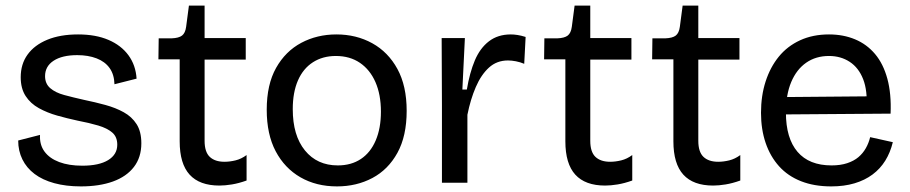

<svg xmlns="http://www.w3.org/2000/svg" viewBox="-20 -653 3251 686"><path d="M269 13Q216 13 174 1.5Q132 -10 103.5 -31.5Q75 -53 60 -83.5Q45 -114 45 -151L123 -171Q121 -136 139 -111.5Q157 -87 191.5 -74Q226 -61 274 -61Q334 -61 366.5 -81Q399 -101 399 -136Q399 -164 381 -179.5Q363 -195 331 -204.5Q299 -214 257 -222Q220 -230 184.5 -240Q149 -250 119 -266.5Q89 -283 71.5 -310Q54 -337 54 -377Q54 -424 78.5 -458Q103 -492 149 -511Q195 -530 259 -530Q322 -530 367.5 -510.5Q413 -491 439 -455.5Q465 -420 468 -372L389 -352Q388 -387 371.5 -410Q355 -433 325 -444.5Q295 -456 256 -456Q202 -456 171.5 -436Q141 -416 141 -381Q141 -354 159.5 -338Q178 -322 209.5 -313.5Q241 -305 281 -296Q320 -288 356.5 -278Q393 -268 422 -252Q451 -236 468 -209.5Q485 -183 485 -141Q485 -91 458.5 -56.5Q432 -22 383.5 -4.5Q335 13 269 13Z M764 10Q693 10 657.5 -29Q622 -68 622 -148V-441H546L547 -516H593Q619 -517 630.5 -526Q642 -535 645 -557L655 -633H711V-517H858V-440H711V-150Q711 -110 729.5 -92.5Q748 -75 782 -75Q801 -75 821.5 -80Q842 -85 861 -99V-8Q833 2 808.5 6Q784 10 764 10Z M1184 13Q1110 13 1053.5 -19.5Q997 -52 965 -112.5Q933 -173 933 -261Q933 -351 966.5 -410.5Q1000 -470 1056.5 -500Q1113 -530 1182 -530Q1253 -530 1310 -498.5Q1367 -467 1400 -406.5Q1433 -346 1433 -257Q1433 -167 1400 -107Q1367 -47 1310.5 -17Q1254 13 1184 13ZM1187 -62Q1235 -62 1269.5 -85Q1304 -108 1322.5 -151.5Q1341 -195 1341 -254Q1341 -315 1321.5 -359.5Q1302 -404 1266 -428.5Q1230 -453 1180 -453Q1133 -453 1098 -430.5Q1063 -408 1044.5 -365.5Q1026 -323 1026 -263Q1026 -169 1069.5 -115.5Q1113 -62 1187 -62Z M1559 0V-277L1558 -517H1641L1632 -333H1648Q1658 -393 1676.5 -437Q1695 -481 1727 -505.5Q1759 -530 1805 -530Q1816 -530 1829 -528Q1842 -526 1858 -521L1853 -425Q1839 -431 1823.5 -434Q1808 -437 1795 -437Q1755 -437 1727 -411.5Q1699 -386 1680 -342Q1661 -298 1650 -243V0Z M2142 10Q2071 10 2035.5 -29Q2000 -68 2000 -148V-441H1924L1925 -516H1971Q1997 -517 2008.5 -526Q2020 -535 2023 -557L2033 -633H2089V-517H2236V-440H2089V-150Q2089 -110 2107.5 -92.5Q2126 -75 2160 -75Q2179 -75 2199.5 -80Q2220 -85 2239 -99V-8Q2211 2 2186.5 6Q2162 10 2142 10Z M2528 10Q2457 10 2421.5 -29Q2386 -68 2386 -148V-441H2310L2311 -516H2357Q2383 -517 2394.5 -526Q2406 -535 2409 -557L2419 -633H2475V-517H2622V-440H2475V-150Q2475 -110 2493.5 -92.5Q2512 -75 2546 -75Q2565 -75 2585.5 -80Q2606 -85 2625 -99V-8Q2597 2 2572.5 6Q2548 10 2528 10Z M2950 13Q2889 13 2842 -5.5Q2795 -24 2763.5 -59Q2732 -94 2715.5 -142.5Q2699 -191 2699 -250Q2699 -311 2715.5 -362Q2732 -413 2762.5 -450.5Q2793 -488 2838.5 -509Q2884 -530 2942 -530Q2993 -530 3035 -512.5Q3077 -495 3106.5 -460Q3136 -425 3150.5 -371.5Q3165 -318 3162 -247L2757 -244V-306L3106 -309L3076 -267Q3080 -329 3064 -370Q3048 -411 3016 -432Q2984 -453 2942 -453Q2895 -453 2860.5 -429Q2826 -405 2807 -360Q2788 -315 2788 -251Q2788 -159 2829.5 -110.5Q2871 -62 2951 -62Q2983 -62 3007 -70Q3031 -78 3047 -91.5Q3063 -105 3073.5 -123.5Q3084 -142 3089 -163L3170 -145Q3161 -108 3143 -79Q3125 -50 3097.5 -29.5Q3070 -9 3033 2Q2996 13 2950 13Z"/></svg>

Font: Bricolage Grotesque 20pt
Style: Regular
Weight: 400
Version: Version 1.001;gftools[0.9.33.dev8+g029e19f]